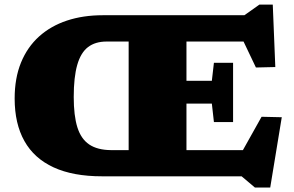

<svg xmlns="http://www.w3.org/2000/svg" viewBox="-20 -764 1272 832"><path d="M990 -492V-363.5V-235H907L898 -315H669V-414H898L907 -492ZM537.5 -698H788V0H537.5ZM422 0Q296.5 0 212.2 -38.8Q128 -77.5 85.8 -152.8Q43.5 -228 43.5 -337Q43.5 -425.5 71 -492.8Q98.5 -560 149.2 -605.8Q200 -651.5 270 -674.8Q340 -698 425 -698H1039L1104 -744H1162L1173 -473.5L1089 -471.5L1001 -656L1070.5 -584H442Q393 -584 361.5 -560Q330 -536 314.8 -483Q299.5 -430 299.5 -343.5Q299.5 -263 315.2 -212.5Q331 -162 366.5 -138Q402 -114 461 -113.5H1055L994 -44.5L1113.5 -258L1201 -256L1151 48.5H1084.5L1027 0Z"/></svg>

Font: Newsreader 9pt ExtraBold
Style: Regular
Weight: 800
Designer: Hugues Gentile
Foundry: Production Type
Version: Version 1.003